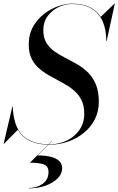

<svg xmlns="http://www.w3.org/2000/svg" viewBox="-40 -780 651 1055"><path d="M233 15Q174.5 15 135.5 -0.8Q96.5 -16.5 73.5 -45Q50.5 -73.5 40 -111.8Q29.5 -150 28 -195H30Q31.5 -150 42 -112Q52.5 -74 75.2 -46Q98 -18 136.8 -2.5Q175.5 13 233 13Q286 13 329 -8.5Q372 -30 397.5 -67.8Q423 -105.5 423 -155Q423 -201 406.5 -232.5Q390 -264 362.8 -286Q335.5 -308 303 -325.5Q270.5 -343 238 -360.8Q205.5 -378.5 178.2 -401Q151 -423.5 134.5 -455.8Q118 -488 118 -535Q118 -591.5 141.8 -633.5Q165.5 -675.5 202.5 -703.8Q239.5 -732 280.2 -746Q321 -760 355 -760Q419 -760 461.5 -736Q504 -712 525 -666.2Q546 -620.5 546 -555H544Q544 -619.5 523.2 -664.8Q502.5 -710 460.5 -734Q418.5 -758 355 -758Q317 -758 281 -740.5Q245 -723 221.5 -691Q198 -659 198 -615Q198 -573 214.5 -545.5Q231 -518 258.2 -498.5Q285.5 -479 318 -462.5Q350.5 -446 383 -427.5Q415.5 -409 442.8 -382.5Q470 -356 486.5 -317Q503 -278 503 -220Q503 -167.5 481 -124.2Q459 -81 421 -50Q383 -19 334.5 -2Q286 15 233 15ZM-20 10 28 -195H30L32 -153Q36.5 -126 43 -105.2Q49.5 -84.5 59 -68L-18 10ZM544 -555 545 -579Q542 -604.5 536.2 -631.2Q530.5 -658 513 -687L589 -760H591L546 -555ZM118.5 255V253Q161.5 253 194 230.2Q226.5 207.5 226.5 165Q226.5 132.5 200 123.2Q173.5 114 124.5 114L244.5 -6H246.5L166.5 74Q207 74 237.5 81.2Q268 88.5 284.8 104.2Q301.5 120 301.5 145Q301.5 175 276.8 200Q252 225 210.5 240Q169 255 118.5 255Z"/></svg>

Font: Bodoni Moda 96pt
Style: Italic
Weight: 400
Italic angle: -13°
Version: Version 2.004